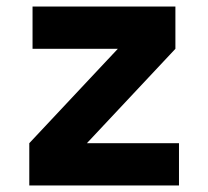

<svg xmlns="http://www.w3.org/2000/svg" viewBox="-20 -570 640 590"><path d="M70 0V-130L342 -420H80V-550H519V-420L247 -130H530V0Z"/></svg>

Font: JetBrains Mono NL ExtraBold
Style: Regular
Weight: 800
Designer: Philipp Nurullin, Konstantin Bulenkov
Foundry: JetBrains
Version: Version 2.304; ttfautohint (v1.8.4.7-5d5b)